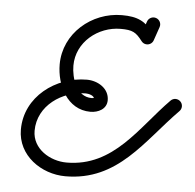

<svg xmlns="http://www.w3.org/2000/svg" viewBox="-47 -624 708 697"><g transform="rotate(5 307.5 -276.0)"><path d="M462.5 -560.5C462.5 -560.5 462.5 -560.5 462.5 -560.5C456.8 -544 451.1 -527.4 445.4 -510.9C440.9 -497.8 447.9 -483.6 460.9 -479.1C474 -474.6 488.2 -481.5 492.7 -494.6C498.4 -511.1 504.1 -527.6 509.8 -544.2C514.3 -557.2 507.4 -571.5 494.3 -576C481.3 -580.5 467 -573.5 462.5 -560.5ZM484.2 -482.8C495.2 -491.1 497.3 -506.8 489 -517.8C455.8 -561.7 427.5 -575.6 369.9 -575.6C260.1 -575.6 160.2 -491.3 160.2 -377.9C160.2 -303.5 200.7 -216.1 286.1 -216.1C314.5 -216.1 345.3 -230.8 345.3 -263.3C345.3 -306.7 303 -331.1 263.9 -331.1C150.6 -331.1 40.5 -249.9 40.5 -130C40.5 -35.7 128 25 216 25C407.2 25 491.6 -128.7 608.3 -246.9C618 -256.8 617.9 -272.6 608 -282.3C598.2 -292 582.4 -291.9 572.7 -282C467.7 -175.6 387.4 -25 216 -25C155.9 -25 90.5 -63.9 90.5 -130C90.5 -222 178.3 -281.1 263.9 -281.1C273.7 -281.1 295.3 -276.5 295.3 -263.3C295.3 -261.6 296.2 -266.8 297.4 -268.1C297.8 -268.5 295 -267.2 294.4 -267.1C291.7 -266.4 288.9 -266.1 286.1 -266.1C230.9 -266.1 210.2 -332.7 210.2 -377.9C210.2 -463.7 287.6 -525.6 369.9 -525.6C412.9 -525.6 425.9 -518.3 449.1 -487.7C457.5 -476.6 473.2 -474.5 484.2 -482.8Z"/></g></svg>

Font: FRB American Cursive Guidelines Arrows Semibold
Style: Italic
Weight: 600
Italic angle: -25°
Version: Version 2.0;Modular Font Editor K font №1